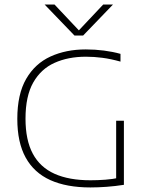

<svg xmlns="http://www.w3.org/2000/svg" viewBox="-20 -819 656 843"><path d="M377 4Q272.5 4 201 -28.2Q129.5 -60.5 92.8 -127Q56 -193.5 56 -297Q56 -405.5 95 -472.8Q134 -540 202 -571Q270 -602 356.5 -602Q397.5 -602 436.2 -597Q475 -592 509 -582.5V-548.5Q466 -560.5 429.5 -565.2Q393 -570 357 -570Q279.5 -570 219.8 -543.2Q160 -516.5 126 -456.8Q92 -397 92 -298Q92 -204 124 -144.2Q156 -84.5 219.5 -56Q283 -27.5 377 -27.5Q409.5 -27.5 442.5 -30Q475.5 -32.5 502.5 -38.5L490 -21.5V-289H524V-7.5Q485.5 -1.5 448.5 1.2Q411.5 4 377 4ZM307 -663 176 -799H219.5L334 -677.5H318.5L433 -799H476L345 -663Z"/></svg>

Font: Encode Sans SC SemiExpanded Thin
Style: Regular
Weight: 250
Width: 6
Designer: Multiple Designers
Foundry: Impallari Type
Version: Version 3.002